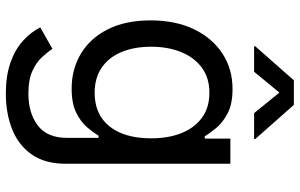

<svg xmlns="http://www.w3.org/2000/svg" viewBox="-202 -595 1012 648"><g transform="rotate(90 304.0 -271.0)"><path d="M295.9 215.3Q235.8 215.3 191.4 199.7Q147 184.1 117.7 157.5Q88.4 130.9 72.3 99.1L145 58.1Q156.2 75.2 173.8 94.2Q191.4 113.3 220.7 126.2Q250 139.2 295.9 139.2Q361.8 139.2 403.6 107.4Q445.3 75.7 445.3 8.3V-97.7H438Q427.7 -80.6 409.9 -59.3Q392.1 -38.1 360.8 -22.5Q329.6 -6.8 278.8 -6.8Q213.4 -6.8 161.1 -38.1Q108.9 -69.3 78.9 -128.9Q48.8 -188.5 48.8 -273.4Q48.8 -357.4 78.6 -419.4Q108.4 -481.4 160.6 -515.6Q212.9 -549.8 280.3 -549.8Q331.1 -549.8 362.5 -533.2Q394 -516.6 412.1 -494.6Q430.2 -472.7 439.9 -456.1H447.8V-542.5H532.7V12.7Q532.7 83.5 501 128.4Q469.2 173.3 415.5 194.3Q361.8 215.3 295.9 215.3ZM293 -84.5Q342.8 -84.5 377 -107.4Q411.1 -130.4 429 -173.1Q446.8 -215.8 446.8 -275.4Q446.8 -333.5 429.2 -377.4Q411.6 -421.4 377.4 -446.5Q343.3 -471.7 293 -471.7Q242.2 -471.7 207.5 -445.6Q172.9 -419.4 155.3 -375.2Q137.7 -331.1 137.7 -275.4Q137.7 -218.3 155.5 -175.3Q173.3 -132.3 208 -108.4Q242.7 -84.5 293 -84.5ZM222.2 -622.6H136.2V-626.5L251 -756.8H334L449.2 -626.5V-622.6H361.8L292.5 -708Z"/></g></svg>

Font: Inter 16pt
Style: Regular
Weight: 400
Version: Version 4.001;git-66647c0bb